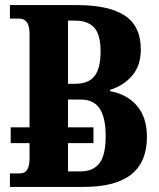

<svg xmlns="http://www.w3.org/2000/svg" viewBox="-20 -734 626 754"><path d="M557 -196Q557 -98 495.5 -49Q434 0 308 0H19V-53H57Q78 -53 87 -67.5Q96 -82 96 -115V-172H22V-234H96V-601Q96 -661 55 -661H19V-714H283Q408 -714 470.5 -672.5Q533 -631 533 -540Q533 -477 499.5 -437.5Q466 -398 412 -381V-376Q479 -364 518 -318.5Q557 -273 557 -196ZM247 -405H276Q327 -405 351 -435Q375 -465 375 -532Q375 -598 350 -625.5Q325 -653 275 -653H247ZM395 -199Q395 -272 371.5 -307.5Q348 -343 298 -343H247V-234H347V-172H247V-61H296Q346 -61 370.5 -93Q395 -125 395 -199Z"/></svg>

Font: Noto Serif CondExtraBold
Style: Regular
Weight: 800
Width: 3
Designer: Monotype Design Team
Foundry: Monotype Imaging Inc.
Version: Version 1.001